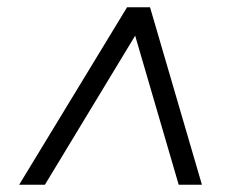

<svg xmlns="http://www.w3.org/2000/svg" viewBox="-20 -648 640 528"><path d="M32.7 -140 329.4 -628H392.6L535.3 -140H471.4L338.6 -594.8H378.9L103.5 -140Z"/></svg>

Font: Nunito Sans 12pt ExtraLight
Style: Italic
Weight: 200
Italic angle: -9°
Designer: Vernon Adams
Foundry: Vernon Adams
Version: Version 3.101;gftools[0.9.27]